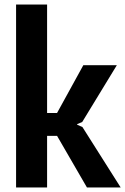

<svg xmlns="http://www.w3.org/2000/svg" viewBox="-20 -828 553 848"><path d="M51 -808H188V-329H232L348 -540H496L343 -289L321 -280V-277L344 -267L513 0H364L232 -228H188V0H51Z"/></svg>

Font: Encode Sans Compressed
Style: Bold
Weight: 700
Designer: Pablo Impallari, Andres Torresi
Foundry: Pablo Impallari, Andres Torresi
Version: Version 1.000; ttfautohint (v1.00) -l 8 -r 50 -G 200 -x 14 -